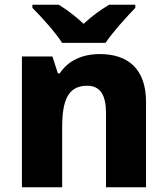

<svg xmlns="http://www.w3.org/2000/svg" viewBox="-20 -852 703 806"><path d="M241 -672H423C453 -717 513 -783 548 -819V-832H438C403 -811 366 -785 331 -752C296 -785 262 -810 227 -832H116V-819C153 -782 212 -717 241 -672ZM399 -625C326 -625 266 -598 231 -544H223L200 -615H72V-66H241V-316C241 -429 264 -492 346 -492C401 -492 425 -453 425 -377V-66H593V-424C593 -565 515 -625 399 -625Z"/></svg>

Font: Noto Sans Malayalam UI ExtraBold
Style: Regular
Weight: 800
Designer: Jelle Bosma - Monotype Design Team
Foundry: Monotype Imaging Inc.
Version: Version 2.104